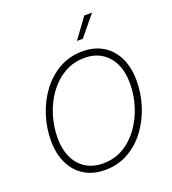

<svg xmlns="http://www.w3.org/2000/svg" viewBox="-166 -1068 1076 1202"><g transform="rotate(-20 371.5 -467.0)"><path d="M328.1 9.8Q248.5 9.8 190.9 -25.6Q133.3 -61 101.8 -126Q70.3 -190.9 70.3 -278.3Q70.3 -363.3 96.7 -445.1Q123 -526.9 172.1 -592.8Q221.2 -658.7 290.5 -698Q359.9 -737.3 446.3 -737.3Q525.4 -737.3 583 -701.9Q640.6 -666.5 671.9 -601.8Q703.1 -537.1 703.1 -449.2Q703.1 -364.3 677 -282.5Q650.9 -200.7 602.1 -134.8Q553.2 -68.8 483.9 -29.5Q414.6 9.8 328.1 9.8ZM330.1 -33.2Q406.2 -33.2 466.8 -69.1Q527.3 -105 570.1 -165Q612.8 -225.1 635.5 -298.3Q658.2 -371.6 658.2 -447.3Q658.2 -523.9 632.1 -579.1Q606 -634.3 557.9 -664.3Q509.8 -694.3 444.8 -694.3Q368.2 -694.3 307.4 -658.4Q246.6 -622.6 203.6 -562.5Q160.6 -502.4 137.9 -429Q115.2 -355.5 115.2 -279.8Q115.2 -204.1 141.4 -148.7Q167.5 -93.3 215.8 -63.2Q264.2 -33.2 330.1 -33.2ZM437 -810.1 534.7 -944.3H586.4L476.1 -810.1Z"/></g></svg>

Font: Inter 18pt ExtraLight
Style: Italic
Weight: 250
Italic angle: -9.3988°
Designer: Rasmus Andersson
Foundry: rsms
Version: Version 4.001;git-66647c0bb